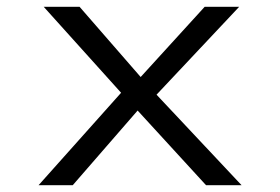

<svg xmlns="http://www.w3.org/2000/svg" viewBox="-20 -542 819 562"><path d="M583 0 364 -239 352 -251 108 -522H213L414 -291L424 -280L687 0ZM93 0 343 -280 392 -229 193 0ZM428 -254 383 -307 579 -522H680Z"/></svg>

Font: Lexend Giga Light
Style: Regular
Weight: 300
Version: Version 1.007